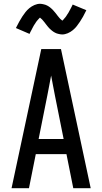

<svg xmlns="http://www.w3.org/2000/svg" viewBox="-20 -994 540 1014"><path d="M41 0 198 -735H302L459 0H367L331 -180H169L133 0ZM316 -260 270 -490Q265 -516 260 -542Q255 -568 250 -595Q245 -568 240 -542Q235 -516 230 -490L184 -260ZM308 -812Q303 -812 298 -813Q293 -814 288.5 -815Q284 -816 279.5 -817.5Q275 -819 270.5 -821.5Q266 -824 262 -826.5Q258 -829 254.5 -832Q251 -835 247 -838.5Q243 -842 239.5 -845.5Q236 -849 233 -853Q230 -857 227 -860.5Q224 -864 221.5 -867.5Q219 -871 215.5 -875.5Q212 -880 208.5 -884Q205 -888 202 -891.5Q199 -895 195 -897.5Q191 -900 191 -903H194L191 -901Q188 -898 185.5 -895.5Q183 -893 181 -890.5Q179 -888 177.5 -886.5Q176 -885 174.5 -883Q173 -881 171.5 -879Q170 -877 168.5 -874.5Q167 -872 165.5 -869.5Q164 -867 162 -864.5Q160 -862 158.5 -859Q157 -856 155 -852.5Q153 -849 151.5 -846Q150 -843 148 -839Q146 -835 144 -831.5Q142 -828 140 -824Q138 -820 136 -815L64 -846Q73 -864 81.5 -879.5Q90 -895 98 -907Q106 -919 114.5 -930Q123 -941 135 -951Q147 -961 162 -967.5Q177 -974 192 -974Q197 -974 202 -973Q207 -972 211.5 -971Q216 -970 220.5 -968.5Q225 -967 229.5 -964.5Q234 -962 238 -959.5Q242 -957 245.5 -954Q249 -951 253 -947.5Q257 -944 260.5 -940Q264 -936 267 -932.5Q270 -929 273 -925.5Q276 -922 278.5 -918.5Q281 -915 284.5 -910.5Q288 -906 291.5 -902Q295 -898 298 -894.5Q301 -891 305 -888.5Q309 -886 309 -883H306L309 -885Q312 -887 314.5 -890Q317 -893 319 -895.5Q321 -898 322.5 -899.5Q324 -901 325.5 -903Q327 -905 328.5 -907Q330 -909 331.5 -911.5Q333 -914 334.5 -916.5Q336 -919 338 -921.5Q340 -924 341.5 -927Q343 -930 345 -933.5Q347 -937 348.5 -940Q350 -943 352 -946.5Q354 -950 356 -954Q358 -958 360 -962Q362 -966 364 -970L436 -940Q427 -921 418.5 -906Q410 -891 402 -879Q394 -867 385.5 -856Q377 -845 365 -835Q353 -825 338 -818.5Q323 -812 308 -812Z"/></svg>

Font: Iosevka Bendy Medium
Style: Regular
Weight: 500
Monospace: yes
Designer: Belleve Invis
Foundry: Belleve Invis
Version: Version 30.1.2